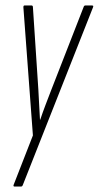

<svg xmlns="http://www.w3.org/2000/svg" viewBox="-20 -501 363 706"><path d="M34 185Q31 185 30 183.5Q29 182 30 179L101 -3L66 -474Q66 -479 67.5 -480Q69 -481 72 -481H95Q101 -481 101 -475L121 -172Q122 -144 124 -116Q126 -88 127 -61H128Q137 -88 147.5 -115.5Q158 -143 168 -169L287 -474Q289 -481 294 -481H318Q320 -481 322 -480Q324 -479 322 -474L64 179Q62 185 57 185Z"/></svg>

Font: Sofia Sans Extra Condensed ExtraLight
Style: Italic
Weight: 250
Italic angle: -9°
Version: Version 4.100